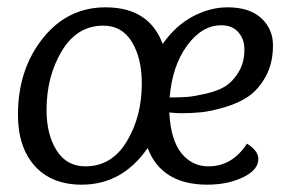

<svg xmlns="http://www.w3.org/2000/svg" viewBox="-20 -494 795 524"><path d="M647 -359Q647 -387 630.5 -406Q614 -425 584 -425Q531 -425 490.5 -369.5Q450 -314 443 -228Q471 -228 490.5 -229.5Q510 -231 542.5 -238.5Q575 -246 595 -258.5Q615 -271 631 -297Q647 -323 647 -359ZM262 -424Q190 -424 148.5 -354.5Q107 -285 107 -194Q107 -127 134.5 -83.5Q162 -40 213 -40Q285 -40 326 -108Q367 -176 367 -266Q367 -335 340 -379.5Q313 -424 262 -424ZM654 -102Q685 -83 685 -60Q685 -30 643 -10Q601 10 546 10Q421 10 383 -90Q314 10 203 10Q121 10 75 -41Q29 -92 29 -181Q29 -304 96.5 -389Q164 -474 268 -474Q387 -474 424 -374Q459 -424 506 -449Q553 -474 601 -474Q661 -474 693 -444.5Q725 -415 725 -370Q725 -321 705 -285Q685 -249 657.5 -230.5Q630 -212 592 -201Q554 -190 528 -187.5Q502 -185 475 -185Q462 -185 442 -187Q446 -112 475 -76Q504 -40 549 -40Q614 -40 654 -102Z"/></svg>

Font: Overlock
Style: Italic
Weight: 400
Designer: Dario Muhafara
Foundry: Dario Manuel Muhafara
Version: Version 1.001